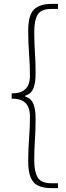

<svg xmlns="http://www.w3.org/2000/svg" viewBox="-20 -800 339 987"><path d="M244 167Q205 167 178.5 155.5Q152 144 138.5 114Q125 84 125 29Q125 -33 129.5 -88.5Q134 -144 134 -202Q134 -226 126.5 -246.5Q119 -267 99 -280Q79 -293 40 -293V-320Q79 -320 99 -333Q119 -346 126.5 -366Q134 -386 134 -408Q134 -467 129.5 -523Q125 -579 125 -640Q125 -723 155 -751.5Q185 -780 244 -780H278V-754H243Q191 -754 173.5 -724.5Q156 -695 156 -636Q156 -581 159.5 -531.5Q163 -482 163 -421Q163 -375 152 -346.5Q141 -318 109 -308V-304Q141 -294 152 -265Q163 -236 163 -191Q163 -130 159.5 -80Q156 -30 156 24Q156 82 173.5 112Q191 142 243 142H278V167Z"/></svg>

Font: Source Han Sans SC ExtraLight
Style: Regular
Weight: 250
Designer: Ryoko NISHIZUKA 西塚涼子 (kana, bopomofo & ideographs); Paul D. Hunt (Latin, Greek & Cyrillic); Sandoll Communications 산돌커뮤니
Foundry: Adobe
Version: Version 2.004;hotconv 1.0.118;makeotfexe 2.5.65603